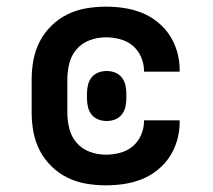

<svg xmlns="http://www.w3.org/2000/svg" viewBox="-20 -548 640 576"><path d="M297 8Q268 8 238.5 3Q209 -2 182.5 -15Q156 -28 134.5 -49Q113 -70 99.5 -96Q86 -122 80.5 -151Q75 -180 75 -210V-310Q75 -340 80.5 -369Q86 -398 99.5 -424Q113 -450 134.5 -471Q156 -492 182.5 -505Q209 -518 238.5 -523Q268 -528 297 -528Q325 -528 352 -524Q379 -520 404.5 -510Q430 -500 452 -482.5Q474 -465 489 -442Q504 -419 511.5 -392.5Q519 -366 519 -338V-333H412V-336Q412 -357 403 -377.5Q394 -398 377.5 -411.5Q361 -425 340 -430.5Q319 -436 297 -436Q273 -436 249.5 -427.5Q226 -419 210 -400.5Q194 -382 188 -358Q182 -334 182 -310V-210Q182 -186 188 -162Q194 -138 210 -119.5Q226 -101 249.5 -92.5Q273 -84 297 -84Q319 -84 340 -89.5Q361 -95 377.5 -108.5Q394 -122 403 -142.5Q412 -163 412 -184V-187H519V-182Q519 -154 511.5 -127.5Q504 -101 489 -78Q474 -55 452 -37.5Q430 -20 404.5 -10Q379 0 352 4Q325 8 297 8ZM300 -185Q287 -185 275 -189.5Q263 -194 255 -204Q247 -214 244 -226.5Q241 -239 241 -252V-268Q241 -281 244 -293.5Q247 -306 255 -316Q263 -326 275 -330.5Q287 -335 300 -335Q313 -335 325 -330.5Q337 -326 345 -316Q353 -306 356 -293.5Q359 -281 359 -268V-252Q359 -239 356 -226.5Q353 -214 345 -204Q337 -194 325 -189.5Q313 -185 300 -185Z"/></svg>

Font: Iosevka Aile Semibold
Style: Regular
Weight: 600
Designer: Belleve Invis
Foundry: Belleve Invis
Version: Version 31.1.0; ttfautohint (v1.8.4)